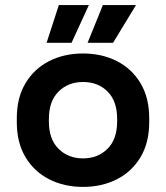

<svg xmlns="http://www.w3.org/2000/svg" viewBox="-20 -720 652 754"><path d="M306 14Q232 14 173 -16Q114 -46 80 -103Q46 -160 46 -240V-256Q46 -336 80 -393Q114 -450 173 -480Q232 -510 306 -510Q380 -510 439 -480Q498 -450 532 -393Q566 -336 566 -256V-240Q566 -160 532 -103Q498 -46 439 -16Q380 14 306 14ZM306 -98Q364 -98 402 -135.5Q440 -173 440 -243V-253Q440 -323 402.5 -360.5Q365 -398 306 -398Q248 -398 210 -360.5Q172 -323 172 -253V-243Q172 -173 210 -135.5Q248 -98 306 -98ZM424 -552H324L384 -700H514ZM261 -552H163L211 -700H329Z"/></svg>

Font: Space Grotesk Variable Light
Style: Regular
Weight: 300
Designer: Florian Karsten
Foundry: Florian Karsten
Version: Version 2.000